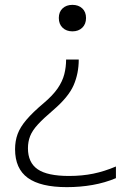

<svg xmlns="http://www.w3.org/2000/svg" viewBox="-20 -550 540 790"><path d="M304 -305Q304 -248 283 -199.5Q262 -151 199 -97Q159 -63 136 -38Q113 -13 104 10Q95 33 95 60Q95 119 135 146.5Q175 174 264 174Q318 174 364 164.5Q410 155 457 135V183Q412 202 361 211Q310 220 255 220Q147 220 94.5 182Q42 144 42 64Q42 30 52.5 1.5Q63 -27 89 -57.5Q115 -88 159 -125Q197 -157 217 -186Q237 -215 244.5 -244.5Q252 -274 252 -305ZM278 -530Q303 -530 318.5 -515.5Q334 -501 334 -476Q334 -451 318.5 -436Q303 -421 278 -421Q253 -421 237.5 -436Q222 -451 222 -476Q222 -501 237.5 -515.5Q253 -530 278 -530Z"/></svg>

Font: M PLUS 1 Code Light
Style: Regular
Weight: 300
Designer: Coji Morishita
Foundry: UNDERFOREST DESIGN
Version: Version 1.002